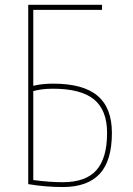

<svg xmlns="http://www.w3.org/2000/svg" viewBox="-20 -750 540 780"><path d="M115.2 -379.9V-18.6Q180.7 -9.8 235.4 -9.8Q328.1 -9.8 371.6 -58.6Q415 -107.4 415 -210Q415 -302.7 361.8 -346.2Q308.6 -389.6 195.3 -389.6Q149.4 -389.6 115.2 -379.9ZM115.2 -401.4Q151.4 -410.2 195.3 -410.2Q318.4 -410.2 376.5 -360.8Q434.6 -311.5 434.6 -210Q434.6 -96.7 384.8 -43.5Q335 9.8 235.4 9.8Q164.1 9.8 94.7 -2V-730.5H394.5V-710H115.2Z"/></svg>

Font: Mgen+ 1m thin
Style: Regular
Weight: 100
Designer: [Source Han Sans]
Ryoko NISHIZUKA  (kana & ideographs); Paul D. Hunt (Latin, Greek & Cyrillic); Wenlong ZHANG  (bopomofo
Version: Version 1.059.20150602